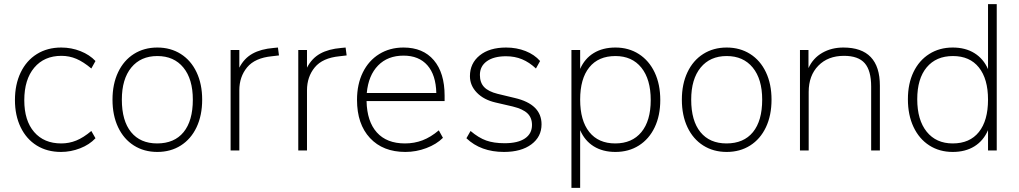

<svg xmlns="http://www.w3.org/2000/svg" viewBox="-20 -725 4907 925"><path d="M52 -243Q52 -318 79.5 -375.5Q107 -433 157.5 -464.5Q208 -496 275 -496Q324 -496 368 -478.5Q412 -461 440 -431L420 -395Q382 -427 348 -441.5Q314 -456 276 -456Q193 -456 145 -399Q97 -342 97 -242Q97 -144 144.5 -89Q192 -34 275 -34Q313 -34 347.5 -48Q382 -62 420 -94L440 -59Q411 -28 366 -10.5Q321 7 274 7Q207 7 157 -24Q107 -55 79.5 -112Q52 -169 52 -243Z M522 -245Q522 -320 549 -377Q576 -434 625 -465Q674 -496 738 -496Q802 -496 851 -465Q900 -434 927 -377Q954 -320 954 -245Q954 -169 927 -112Q900 -55 851 -24Q802 7 738 7Q674 7 625 -24Q576 -55 549 -112Q522 -169 522 -245ZM909 -245Q909 -344 863.5 -399.5Q818 -455 738 -455Q658 -455 612.5 -399.5Q567 -344 567 -245Q567 -143 611.5 -88.5Q656 -34 737 -34Q820 -34 864.5 -88.5Q909 -143 909 -245Z M1324 -458 1290 -454Q1208 -446 1170.5 -400.5Q1133 -355 1133 -290V0H1091V-484H1133V-399Q1156 -444 1196.5 -466.5Q1237 -489 1298 -494L1319 -496Z M1650 -458 1616 -454Q1534 -446 1496.5 -400.5Q1459 -355 1459 -290V0H1417V-484H1459V-399Q1482 -444 1522.5 -466.5Q1563 -489 1624 -494L1645 -496Z M2122 -238H1746Q1748 -140 1795.5 -87Q1843 -34 1931 -34Q1976 -34 2015.5 -49Q2055 -64 2094 -97L2114 -61Q2083 -30 2034 -11.5Q1985 7 1933 7Q1825 7 1762.5 -60Q1700 -127 1700 -244Q1700 -319 1728 -376Q1756 -433 1807 -464.5Q1858 -496 1924 -496Q2018 -496 2070 -435Q2122 -374 2122 -264ZM1747 -277H2082Q2080 -364 2039 -410.5Q1998 -457 1924 -457Q1848 -457 1801.5 -409.5Q1755 -362 1747 -277Z M2227 -59 2247 -94Q2286 -61 2322.5 -48Q2359 -35 2411 -35Q2475 -35 2509 -58Q2543 -81 2543 -123Q2543 -158 2521 -179Q2499 -200 2450 -212L2368 -231Q2311 -244 2277.5 -278.5Q2244 -313 2244 -358Q2244 -420 2291 -458Q2338 -496 2418 -496Q2469 -496 2512 -479Q2555 -462 2582 -431L2562 -395Q2530 -425 2495 -439.5Q2460 -454 2418 -454Q2359 -454 2325.5 -430Q2292 -406 2292 -364Q2292 -327 2312.5 -305.5Q2333 -284 2377 -273L2460 -253Q2589 -223 2589 -126Q2589 -66 2540 -29.5Q2491 7 2408 7Q2296 7 2227 -59Z M3161 -243Q3161 -168 3134 -111.5Q3107 -55 3058 -24Q3009 7 2945 7Q2884 7 2840.5 -20Q2797 -47 2775 -98V180H2733V-484H2775V-393Q2797 -443 2840.5 -469.5Q2884 -496 2945 -496Q3009 -496 3058 -464.5Q3107 -433 3134 -376Q3161 -319 3161 -243ZM3115 -243Q3115 -343 3070 -399Q3025 -455 2945 -455Q2863 -455 2819 -400.5Q2775 -346 2775 -245Q2775 -144 2819 -89Q2863 -34 2944 -34Q3025 -34 3070 -88.5Q3115 -143 3115 -243Z M3265 -245Q3265 -320 3292 -377Q3319 -434 3368 -465Q3417 -496 3481 -496Q3545 -496 3594 -465Q3643 -434 3670 -377Q3697 -320 3697 -245Q3697 -169 3670 -112Q3643 -55 3594 -24Q3545 7 3481 7Q3417 7 3368 -24Q3319 -55 3292 -112Q3265 -169 3265 -245ZM3652 -245Q3652 -344 3606.5 -399.5Q3561 -455 3481 -455Q3401 -455 3355.5 -399.5Q3310 -344 3310 -245Q3310 -143 3354.5 -88.5Q3399 -34 3480 -34Q3563 -34 3607.5 -88.5Q3652 -143 3652 -245Z M4219 -312V0H4177V-308Q4177 -385 4146 -420.5Q4115 -456 4046 -456Q3969 -456 3922.5 -408.5Q3876 -361 3876 -282V0H3834V-484H3875V-397Q3897 -445 3941.5 -470.5Q3986 -496 4043 -496Q4219 -496 4219 -312Z M4782 -705V0H4740V-98Q4718 -47 4674.5 -20Q4631 7 4570 7Q4506 7 4457 -24.5Q4408 -56 4381 -113.5Q4354 -171 4354 -247Q4354 -322 4381 -378Q4408 -434 4457 -465Q4506 -496 4570 -496Q4631 -496 4674.5 -469Q4718 -442 4740 -392V-705ZM4740 -245Q4740 -345 4696 -400Q4652 -455 4571 -455Q4490 -455 4444.5 -400.5Q4399 -346 4399 -247Q4399 -147 4444.5 -90.5Q4490 -34 4570 -34Q4652 -34 4696 -89Q4740 -144 4740 -245Z"/></svg>

Font: wassup Sans
Style: Light
Weight: 200
Version: Version 2.001